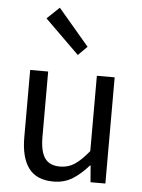

<svg xmlns="http://www.w3.org/2000/svg" viewBox="-59 -918 725 978"><g transform="rotate(5 303.5 -429.5)"><path d="M251 13Q165 13 124.5 -41Q84 -95 84 -199V-543H176V-210Q176 -135 200 -100.5Q224 -66 278 -66Q320 -66 353 -88Q386 -110 425 -158V-543H516V0H440L433 -85H430Q392 -41 349.5 -14Q307 13 251 13ZM319 -640 144 -812 207 -872 365 -686Z"/></g></svg>

Font: Noto Sans HK
Style: Regular
Weight: 400
Designer: Ryoko NISHIZUKA 西塚涼子 (kana, bopomofo & ideographs); Paul D. Hunt (Latin, Greek & Cyrillic); Sandoll Communications 산돌커뮤니
Foundry: Adobe
Version: Version 2.004-H2;hotconv 1.0.118;makeotfexe 2.5.65603